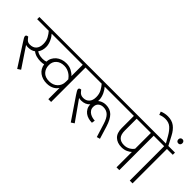

<svg xmlns="http://www.w3.org/2000/svg" viewBox="-11 -1605 2336 2336"><g transform="rotate(45 1156.5 -437.0)"><path d="M922 -630V-592H822V0H774V-192Q766 -180 753 -167Q740 -154 721.5 -143.5Q703 -133 678.5 -126.5Q654 -120 623 -120Q551 -120 500 -157.5Q449 -195 438 -264Q416 -257 381 -257Q345 -257 309.5 -266.5Q274 -276 248 -298Q229 -283 204.5 -276.5Q180 -270 150 -270Q142 -270 132 -271.5Q122 -273 116 -275L287 -19L246 8L64 -275Q47 -301 38.5 -316Q30 -331 30 -342Q30 -353 39.5 -359Q49 -365 63 -365L76 -348Q92 -327 107 -318.5Q122 -310 145 -310Q199 -310 228 -342Q257 -374 257 -432Q257 -486 235 -526Q213 -566 189 -592H-10V-630ZM239 -592Q250 -581 262 -563.5Q274 -546 284 -524.5Q294 -503 300.5 -479Q307 -455 307 -430Q307 -368 275 -325Q314 -297 377 -297Q411 -297 435 -307Q436 -341 451 -370Q466 -399 490.5 -420Q515 -441 548.5 -453Q582 -465 621 -465Q673 -465 712.5 -444Q752 -423 774 -397V-592ZM775 -343Q765 -357 750.5 -371.5Q736 -386 717 -398Q698 -410 675 -417.5Q652 -425 624 -425Q562 -425 523.5 -390.5Q485 -356 485 -299Q485 -238 521 -199Q557 -160 626 -160Q659 -160 686 -170Q713 -180 733 -199Q753 -218 764 -243.5Q775 -269 775 -301Z M1180 -317Q1138 -270 1067 -270Q1059 -270 1046.5 -271.5Q1034 -273 1028 -275L1209 -19L1168 8L976 -275Q959 -301 950.5 -316Q942 -331 942 -342Q942 -353 951.5 -359Q961 -365 975 -365L988 -348Q1004 -327 1022 -318.5Q1040 -310 1063 -310Q1111 -310 1140 -341Q1169 -372 1169 -430Q1169 -484 1146.5 -525Q1124 -566 1100 -592H902V-630H1609V-592H1151Q1162 -581 1174 -563Q1186 -545 1196 -523.5Q1206 -502 1212.5 -477.5Q1219 -453 1219 -428Q1219 -417 1218 -412Q1233 -426 1259.5 -437Q1286 -448 1319 -448Q1391 -448 1435.5 -404Q1480 -360 1509 -266L1559 -103L1517 -91L1462 -267Q1439 -340 1404.5 -373Q1370 -406 1317 -406Q1277 -406 1251.5 -383.5Q1226 -361 1226 -319Q1226 -290 1239.5 -270Q1253 -250 1273.5 -238Q1294 -226 1317 -220.5Q1340 -215 1358 -215L1352 -172Q1320 -172 1289 -180.5Q1258 -189 1234 -207Q1210 -225 1195 -252.5Q1180 -280 1180 -317Z M2095 -592H1995V0H1947V-265Q1931 -248 1896.5 -231.5Q1862 -215 1816 -215Q1743 -215 1698.5 -256.5Q1654 -298 1654 -383V-592H1589V-630H2095ZM1702 -389Q1702 -318 1732.5 -286.5Q1763 -255 1819 -255Q1863 -255 1897 -275Q1931 -295 1947 -321V-592H1702Z M1848 -860Q1865 -869 1893.5 -875.5Q1922 -882 1950 -882Q2020 -882 2067 -847Q2114 -812 2149 -744L2209 -630H2323V-592H2223V0H2175V-592H2075V-630H2167L2118 -716Q2086 -772 2048.5 -805Q2011 -838 1950 -838Q1927 -838 1903 -832.5Q1879 -827 1864 -819ZM2238 -774Q2238 -789 2247.5 -799.5Q2257 -810 2273 -810Q2289 -810 2298 -799.5Q2307 -789 2307 -774Q2307 -757 2297.5 -747Q2288 -737 2273 -737Q2257 -737 2247.5 -747Q2238 -757 2238 -774Z"/></g></svg>

Font: Mukta ExtraLight
Style: Regular
Weight: 275
Designer: Girish Dalvi and Yashodeep Gholap
Foundry: Ek Type
Version: Version 2.538;PS 1.002;hotconv 16.6.51;makeotf.lib2.5.65220;